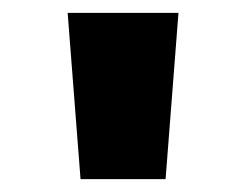

<svg xmlns="http://www.w3.org/2000/svg" viewBox="-20 -749 382 298"><path d="M105 -471 85 -729H257L237 -471Z"/></svg>

Font: Noto Sans Gurmukhi SemiCondensed Black
Style: Regular
Weight: 900
Width: 4
Designer: Jelle Bosma - Monotype Design Team
Foundry: Monotype Imaging Inc.
Version: Version 2.004; ttfautohint (v1.8.4.7-5d5b)